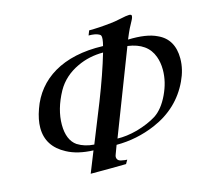

<svg xmlns="http://www.w3.org/2000/svg" viewBox="-100 -804 1000 922"><g transform="rotate(-15 400.0 -343.5)"><path d="M628 -683C627 -686 623 -688 616 -688C608 -688 593 -686 571 -681C549 -676 533 -674 523 -673C480 -668 443 -666 412 -666L403 -643C425 -643 442 -640 453 -634C458 -632 461 -629 462 -626C465 -619 464 -603 457 -576C256 -583 129 -500 82 -365C70 -332 64 -301 64 -274C64 -212 94 -166 153 -135C188 -116 231 -106 283 -104L241 1C318 1 377 1 417 0L428 -19C421 -19 413 -20 404 -22C387 -24 378 -32 378 -46C378 -49 379 -53 381 -58L397 -101C464 -101 529 -114 592 -141C676 -177 737 -235 774 -314C791 -350 800 -386 800 -423C800 -486 775 -530 724 -553C690 -570 642 -577 581 -575C590 -598 598 -614 603 -625C603 -626 609 -637 620 -657C627 -669 629 -678 628 -683ZM449 -546C430 -481 404 -406 371 -322L294 -130C263 -132 236 -140 212 -155C183 -175 168 -211 168 -262C168 -313 183 -366 213 -421C237 -464 273 -496 320 -518C360 -537 403 -546 449 -546ZM694 -458C701 -439 705 -417 705 -392C705 -351 695 -311 676 -271C657 -231 634 -202 607 -184C580 -167 547 -153 509 -142C472 -132 438 -128 409 -129L570 -546C635 -537 676 -508 694 -458Z"/></g></svg>

Font: GFS Pyrsos
Style: Regular
Weight: 400
Designer: George Matthiopoulos
Foundry: George Matthiopoulos
Version: Version 1.0